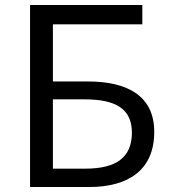

<svg xmlns="http://www.w3.org/2000/svg" viewBox="-20 -753 688 773"><path d="M101 0H338C499 0 601 -70 601 -222C601 -369 490 -425 334 -425H193V-655H553V-733H101ZM193 -74V-353H320C446 -353 511 -315 511 -219C511 -119 448 -74 323 -74Z"/></svg>

Font: ChiuKong Gothic CL
Style: Regular
Weight: 400
Designer: Ryoko NISHIZUKA 西塚涼子 (kana, bopomofo & ideographs); Paul D. Hunt (Latin, Greek & Cyrillic); Sandoll Communications 산돌커뮤니
Foundry: Adobe
Version: Version 1.300